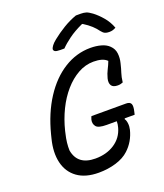

<svg xmlns="http://www.w3.org/2000/svg" viewBox="-169 -1050 1011 1182"><g transform="rotate(-20 336.5 -459.0)"><path d="M348 -323H575Q600 -323 607 -308Q614 -293 605 -257L601 -240H536L534 -235Q542 -225 544.5 -204.5Q547 -184 542 -163Q524 -91 472 -43Q439 -12 386 4Q333 20 273 20Q186 20 133 -18.5Q80 -57 64 -124.5Q48 -192 70 -278L76 -302Q109 -431 170 -525Q231 -619 312 -669.5Q393 -720 485 -720Q523 -720 555 -711Q587 -702 606 -683Q629 -661 632.5 -630Q636 -599 628 -568Q620 -534 612 -510.5Q604 -487 600 -452Q593 -449 584.5 -447Q576 -445 566 -445Q535 -445 524.5 -462Q514 -479 521 -507Q529 -537 541 -560Q553 -583 562 -607Q548 -621 526 -627.5Q504 -634 474 -634Q421 -634 372.5 -607Q324 -580 283 -533Q242 -486 212 -424.5Q182 -363 165 -294L161 -276Q154 -248 151 -221Q148 -194 149 -170Q167 -69 283 -69Q356 -69 408.5 -103.5Q461 -138 478 -199Q481 -209 482.5 -219.5Q484 -230 484 -240H418Q364 -240 349.5 -258Q335 -276 340 -301Q342 -308 344 -313.5Q346 -319 348 -323ZM470 -938H502Q521 -938 536 -933.5Q551 -929 574 -912Q603 -890 630.5 -857.5Q658 -825 673 -784Q662 -778 652 -775Q642 -772 628 -772Q612 -772 601 -777Q590 -782 579 -796Q564 -817 543.5 -836Q523 -855 491 -875H486Q432 -850 395 -823Q358 -796 334 -771H308Q281 -771 272.5 -777Q264 -783 265 -793Q267 -801 276 -813.5Q285 -826 305 -842Q341 -871 383 -896.5Q425 -922 470 -938Z"/></g></svg>

Font: Recursive Sn Csl St
Style: Italic
Weight: 400
Italic angle: -15°
Version: Version 1.079;hotconv 1.0.112;makeotfexe 2.5.65598; ttfautoh